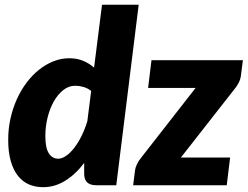

<svg xmlns="http://www.w3.org/2000/svg" viewBox="-20 -768 1028 796"><path d="M14 0ZM379 0Q364.5 0 354.8 -3.8Q345 -7.5 339.2 -14Q333.5 -20.5 331.2 -29.5Q329 -38.5 329 -49V-92.5Q293.5 -45.5 250.5 -18.8Q207.5 8 159 8Q127 8 100.5 -3.2Q74 -14.5 54.8 -38.5Q35.5 -62.5 24.8 -99.8Q14 -137 14 -189Q14 -234 23.5 -276.8Q33 -319.5 50 -357Q67 -394.5 90.5 -425.8Q114 -457 142.2 -479.2Q170.5 -501.5 202 -514Q233.5 -526.5 267 -526.5Q299 -526.5 324.8 -515.8Q350.5 -505 370 -487.5L403 -748.5H555L462 0ZM221 -110Q237 -110 254.2 -122Q271.5 -134 287.8 -155Q304 -176 318 -204.2Q332 -232.5 342 -265L358 -391Q343.5 -402.5 325.8 -407.5Q308 -412.5 292 -412.5Q265 -412.5 242.2 -394.5Q219.5 -376.5 203 -347.2Q186.5 -318 177.2 -280.5Q168 -243 168 -204Q168 -154.5 182.5 -132.2Q197 -110 221 -110ZM979 -456.5Q977.5 -440.5 970 -425.8Q962.5 -411 954 -401L730 -115H934L920 0H532L540 -63Q541 -72.5 547.8 -87Q554.5 -101.5 565 -114L791 -403.5H594L608 -518.5H987Z"/></svg>

Font: Lato Black
Style: Italic
Weight: 900
Italic angle: -7°
Designer: Lukasz Dziedzic
Foundry: tyPoland Lukasz Dziedzic
Version: Version 2.007; 2014-02-27